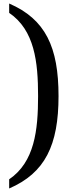

<svg xmlns="http://www.w3.org/2000/svg" viewBox="-20 -825 408 1089"><path d="M32 -805V-752C176 -654 196 -474 196 -280C196 -86 176 94 32 192V244C236 156 312 -2 312 -280C312 -558 238 -716 32 -805Z"/></svg>

Font: Noto Serif Malayalam Medium
Style: Regular
Weight: 500
Designer: Indian type Foundry, Jelle Bosma, Monotype Design Team
Foundry: Monotype Imaging Inc.
Version: Version 2.104